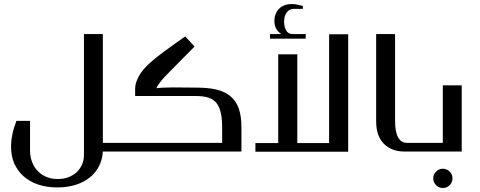

<svg xmlns="http://www.w3.org/2000/svg" viewBox="-20 -756 2394 958"><path d="M129.9 -152.8V-3.9Q129.9 22.5 138.7 48.3Q147.5 74.2 164.6 93.3Q182.6 113.8 207.5 125Q234.4 137.2 267.1 137.2Q300.8 137.2 324.7 127Q349.1 116.7 365.7 100.1Q380.9 85 390.6 61.5Q398.9 41.5 398.9 16.1V-585.9H493.2V-43H563Q575.2 -43 575.2 -29.8V-11.2Q575.2 0 563 0H493.2Q490.7 38.6 475.1 70.8Q458.5 104.5 430.2 127.9Q400.4 152.3 359.9 165.5Q317.4 179.2 267.1 179.2Q213.4 179.2 169.9 164.6Q127 149.9 97.2 123Q66.9 95.7 50.8 58.6Q35.2 22.5 35.2 -23.9Q35.2 -84.5 62 -152.8Z M560.5 0Q547.4 0 547.4 -13.2V-29.8Q547.4 -43 560.5 -43H1088.4V-115.2Q1088.4 -162.1 1082 -191.9Q1075.2 -223.1 1060.1 -242.2Q1044.9 -260.7 1019.5 -269Q995.6 -276.9 956.5 -276.9H654.3V-313Q654.3 -342.3 672.4 -375Q690.4 -408.2 726.6 -440.9Q754.4 -466.3 794.9 -496.1Q855.5 -540.5 904.3 -574.2L950.7 -523.9L812.5 -383.8Q774.4 -345.7 759.8 -315.9Q774.4 -317.9 797.4 -318.8Q827.6 -319.8 843.8 -319.8L958.5 -318.8Q1019.5 -318.8 1060.1 -309.1Q1102.5 -298.8 1130.4 -275.4Q1158.2 -252 1171.4 -214.4Q1184.6 -176.8 1184.6 -122.1V0Z M1384.3 -585.9Q1349.1 -607.4 1349.1 -651.9Q1349.1 -687.5 1371.6 -711.4Q1394.5 -735.8 1435.5 -735.8Q1449.2 -735.8 1462.4 -733.4Q1474.6 -731 1491.2 -726.1V-711.9H1447.3Q1423.8 -711.9 1410.6 -693.8Q1397.5 -675.8 1397.5 -647Q1397.5 -623 1407.2 -605Q1417.5 -585.9 1441.4 -585.9H1505.4V-563H1327.1V-585.9ZM1717.3 1H1254.4V-42H1368.2V-484.9H1463.4V-42H1622.1V-585H1717.3Z M1951.2 -585.9V-153.8Q1951.2 -97.2 1966.8 -69.8Q1981.9 -43 2011.2 -43H2036.1Q2049.3 -43 2049.3 -29.8V-13.2Q2049.3 0 2036.1 0H1997.1Q1934.1 0 1895.5 -38.6Q1856.9 -77.1 1856.9 -149.9V-585.9Z M2283.7 -330.1V0H2033.7Q2024.9 0 2022.5 -3.9Q2020.5 -7.3 2020.5 -14.2V-28.8Q2020.5 -37.6 2022.5 -40Q2024.9 -43 2033.7 -43H2189.5V-330.1ZM2141.6 133.8Q2141.6 114.3 2155.8 100.1Q2169.9 85.9 2189.5 85.9Q2209.5 85.9 2223.6 100.1Q2237.8 114.3 2237.8 133.8Q2237.8 153.8 2223.6 168Q2209.5 182.1 2189.5 182.1Q2169.9 182.1 2155.8 168Q2141.6 153.8 2141.6 133.8Z"/></svg>

Font: SimahzazaarabicW05-Regular
Style: Regular
Weight: 400
Designer: Ahmed zaza
Foundry: Ahmed zaza
Version: Version 1.001